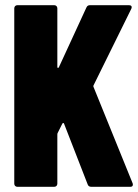

<svg xmlns="http://www.w3.org/2000/svg" viewBox="-20 -720 532 740"><path d="M47 0H189C196 0 201 -5 201 -12V-201C201 -203 201 -205 202 -207L220 -243C222 -247 226 -247 227 -243L318 -9C320 -3 325 0 332 0H482C489 0 492 -3 492 -8C492 -10 492 -12 491 -14L340 -386C339 -389 340 -389 341 -392L486 -686C490 -695 486 -700 477 -700H327C321 -700 316 -698 313 -691L207 -461C205 -457 201 -457 201 -462V-688C201 -695 196 -700 189 -700H47C40 -700 35 -695 35 -688V-12C35 -5 40 0 47 0Z"/></svg>

Font: Barlow Condensed ExtraBold
Style: Regular
Weight: 800
Width: 3
Designer: Jeremy Tribby
Foundry: Tribby Type
Version: Version 1.422;hotconv 1.0.109;makeotfexe 2.5.65596